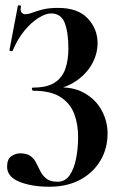

<svg xmlns="http://www.w3.org/2000/svg" viewBox="-20 -429 440 730"><path d="M168 281Q100 281 53.5 262Q7 243 7 205Q7 176 23 165Q39 154 57 154Q83 154 97 165Q111 176 118.5 192Q126 208 134.5 224Q143 240 157.5 251Q172 262 199 262Q228 262 245 237Q262 212 269.5 173Q277 134 277 91Q277 43 262 3.5Q247 -36 210 -60Q173 -84 106 -84Q103 -84 101.5 -90Q100 -96 106 -96Q159 -96 188 -115Q217 -134 228.5 -167.5Q240 -201 240 -244Q240 -306 226 -342Q212 -378 174 -378Q154 -378 126.5 -361Q99 -344 73 -312.5Q47 -281 28 -236Q27 -234 21 -235Q15 -236 16 -239L48 -407Q49 -410 55 -408.5Q61 -407 60 -405Q56 -388 62 -381.5Q68 -375 75 -375Q88 -375 103.5 -381Q119 -387 142.5 -393Q166 -399 201 -399Q276 -399 313.5 -359Q351 -319 351 -265Q351 -226 331.5 -189Q312 -152 275 -125Q238 -98 187 -88L189 -96Q255 -101 299.5 -76Q344 -51 366.5 -9.5Q389 32 389 78Q389 136 361.5 182Q334 228 284.5 254.5Q235 281 168 281Z"/></svg>

Font: Cormorant Infant Light
Style: Regular
Weight: 300
Designer: Christian Thalmann (Catharsis Fonts)
Foundry: Catharsis Fonts
Version: Version 4.001